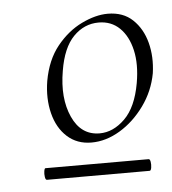

<svg xmlns="http://www.w3.org/2000/svg" viewBox="-36 -664 368 410"><g transform="rotate(-5 148.0 -459.0)"><path d="M151 -359Q120 -359 99 -378Q78 -397 70 -429Q62 -461 68 -498Q76 -543 99.5 -572Q123 -601 153 -615.5Q183 -630 209 -630Q242 -630 262.5 -610.5Q283 -591 291 -560.5Q299 -530 294 -495Q287 -457 264.5 -426Q242 -395 212 -377Q182 -359 151 -359ZM49 -288Q46 -288 45 -294.5Q44 -301 45 -307Q46 -313 48 -313H269Q272 -313 273 -307Q274 -301 273 -294.5Q272 -288 269 -288ZM170 -377Q199 -377 224 -401.5Q249 -426 258 -477Q265 -517 258 -547.5Q251 -578 233 -595.5Q215 -613 188 -613Q157 -613 134 -589.5Q111 -566 103 -517Q93 -459 111.5 -418Q130 -377 170 -377Z"/></g></svg>

Font: Cormorant Light Light
Style: Italic
Weight: 300
Italic angle: -10°
Version: Version 4.000